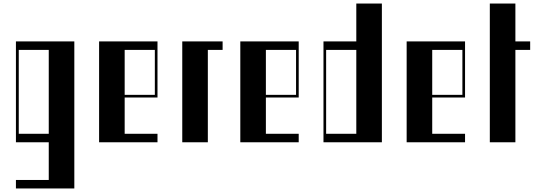

<svg xmlns="http://www.w3.org/2000/svg" viewBox="-20 -804 3046 1085"><path d="M70 213H255.5V0H70V-570H400V261H70ZM255.5 -48V-522H86V-48Z M540 -570H870V-253H684.5V-48H870V0H540ZM855 -268V-522H684.5V-268Z M1010 -570H1238V-522H1154.5V0H1010Z M1338 -570H1668V-253H1482.5V-48H1668V0H1338ZM1653 -268V-522H1482.5V-268Z M1808 -570H1993.5V-784H2138V0H1808ZM1993.5 -48V-522H1823V-48Z M2278 -570H2608V-253H2422.5V-48H2608V0H2278ZM2593 -268V-522H2422.5V-268Z M2748 -784H2892.5V-570H2976V-522H2892.5V0H2748Z"/></svg>

Font: Facade Sud
Style: Regular
Weight: 100
Designer: Éléonore Fines
Foundry: Velvetyne Type Foundry
Version: Version 1.001;Glyphs 3.2 (3202)